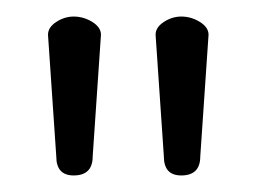

<svg xmlns="http://www.w3.org/2000/svg" viewBox="-20 -788 310 232"><path d="M69 -768Q81 -768 91.5 -761.5Q102 -755 102 -746L92 -599Q92 -576 69 -576Q48 -576 48 -599L38 -746Q38 -755 48 -761.5Q58 -768 69 -768ZM199 -768Q211 -768 221.5 -761.5Q232 -755 232 -746L222 -599Q222 -576 199 -576Q178 -576 178 -599L168 -746Q168 -755 178 -761.5Q188 -768 199 -768Z"/></svg>

Font: Dosis
Style: Regular
Weight: 400
Designer: Edgar Tolentino, Pablo Impallari, Igino Marini
Foundry: Edgar Tolentino, Pablo Impallari, Igino Marini
Version: Version 1.007